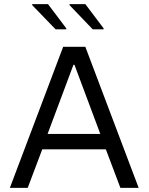

<svg xmlns="http://www.w3.org/2000/svg" viewBox="-20 -916 724 936"><path d="M251 -773H303V-778L214 -896H137V-891ZM432 -773H485V-778L396 -896H319V-891ZM288 -688 28 0H115L186 -188H496L567 0H656L396 -688ZM469 -263H212L338 -600H343Z"/></svg>

Font: Saira UNSAM
Style: Regular
Weight: 400
Designer: Hector Gatti with collaboration of the Omnibus-Type team
Foundry: Omnibus-Type
Version: Version 0.072;PS 000.072;hotconv 1.0.88;makeotf.lib2.5.64775